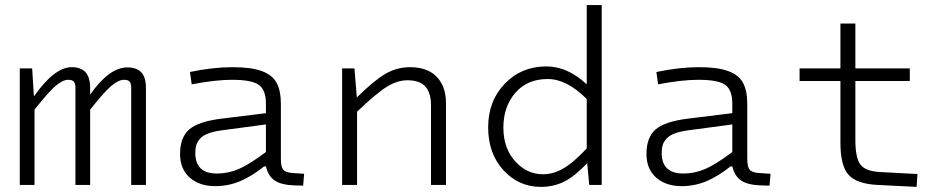

<svg xmlns="http://www.w3.org/2000/svg" viewBox="-20 -730 3723 758"><path d="M106.9 -460 113.8 -351.1H115.2Q195.3 -464.8 263.2 -464.8Q298.8 -464.8 317.4 -445.1Q335.9 -425.3 335.9 -381.8V-357.9H336.9Q411.6 -463.9 482.9 -463.9Q519 -463.9 537.6 -444.6Q556.2 -425.3 556.2 -381.8V0H498V-383.8Q498 -400.9 491.5 -408Q484.9 -415 469.2 -415Q448.2 -415 419.7 -391.1Q391.1 -367.2 335.9 -296.9V0H277.8V-384.8Q277.8 -400.9 271.2 -408Q264.6 -415 249 -415Q228 -415 199.7 -391.1Q171.4 -367.2 116.2 -296.9V0H58.1V-460Z M1088.9 -102.1Q1088.9 -71.3 1098.1 -60.1Q1107.4 -48.8 1135.7 -46.9L1180.7 -43.9L1176.8 2.9L1144.5 2Q1091.8 0.5 1065.4 -16.8Q1039.1 -34.2 1029.8 -73.2H1022.9Q973.6 -33.7 927.2 -14.4Q880.9 4.9 829.6 4.9Q767.6 4.9 729.2 -28.8Q690.9 -62.5 690.9 -122.1Q690.9 -187.5 726.8 -218.8Q762.7 -250 851.6 -261.2L1029.8 -283.2V-321.8Q1029.8 -374.5 1002 -394.8Q974.1 -415 896 -415Q830.1 -415 736.8 -397L730 -445.8Q820.8 -464.8 897.9 -464.8Q971.7 -464.8 1013.4 -449.5Q1055.2 -434.1 1072 -403.1Q1088.9 -372.1 1088.9 -318.8ZM836.9 -44.9Q881.3 -44.9 923.6 -63.2Q965.8 -81.5 1029.8 -129.9V-238.8L857.9 -215.8Q824.7 -211.4 803 -203.4Q781.2 -195.3 770.3 -183.1Q759.3 -170.9 755.1 -157.7Q751 -144.5 751 -126Q751 -44.9 836.9 -44.9Z M1379.4 -460 1388.7 -345.2Q1457.5 -413.1 1502.4 -439Q1547.4 -464.8 1598.6 -464.8Q1668 -464.8 1704.3 -426.5Q1740.7 -388.2 1740.7 -323.2V0H1681.6V-313Q1681.6 -363.8 1659.2 -388.4Q1636.7 -413.1 1588.4 -413.1Q1548.8 -413.1 1507.3 -387.5Q1465.8 -361.8 1389.6 -289.1V0H1330.6V-460Z M2115.2 7.8Q2027.8 7.8 1967.5 -58.1Q1907.2 -124 1907.2 -227.1Q1907.2 -331.5 1972.9 -399.7Q2038.6 -467.8 2137.2 -467.8Q2220.7 -467.8 2296.4 -397V-710H2355.5V0H2306.2L2298.3 -85.9Q2249.5 -34.2 2207.8 -13.2Q2166 7.8 2115.2 7.8ZM1967.3 -226.1Q1967.3 -145 2013.7 -93.5Q2060.1 -42 2123.5 -42Q2163.1 -42 2202.4 -64Q2241.7 -85.9 2296.4 -144V-338.9Q2218.3 -418 2142.1 -418Q2061.5 -418 2014.4 -363.5Q1967.3 -309.1 1967.3 -226.1Z M2930.2 -102.1Q2930.2 -71.3 2939.5 -60.1Q2948.7 -48.8 2977.1 -46.9L3022 -43.9L3018.1 2.9L2985.8 2Q2933.1 0.5 2906.7 -16.8Q2880.4 -34.2 2871.1 -73.2H2864.3Q2814.9 -33.7 2768.6 -14.4Q2722.2 4.9 2670.9 4.9Q2608.9 4.9 2570.6 -28.8Q2532.2 -62.5 2532.2 -122.1Q2532.2 -187.5 2568.1 -218.8Q2604 -250 2692.9 -261.2L2871.1 -283.2V-321.8Q2871.1 -374.5 2843.3 -394.8Q2815.4 -415 2737.3 -415Q2671.4 -415 2578.1 -397L2571.3 -445.8Q2662.1 -464.8 2739.3 -464.8Q2813 -464.8 2854.7 -449.5Q2896.5 -434.1 2913.3 -403.1Q2930.2 -372.1 2930.2 -318.8ZM2678.2 -44.9Q2722.7 -44.9 2764.9 -63.2Q2807.1 -81.5 2871.1 -129.9V-238.8L2699.2 -215.8Q2666 -211.4 2644.3 -203.4Q2622.6 -195.3 2611.6 -183.1Q2600.6 -170.9 2596.4 -157.7Q2592.3 -144.5 2592.3 -126Q2592.3 -44.9 2678.2 -44.9Z M3297.9 -167V-410.2H3136.7V-460H3297.9V-637.2H3356.9V-460H3571.8V-410.2H3356.9V-178.2Q3356.9 -106 3377.2 -79.8Q3397.5 -53.7 3455.1 -50.8L3602.1 -43L3598.6 7.8L3442.9 0Q3361.3 -4.4 3329.6 -40.3Q3297.9 -76.2 3297.9 -167Z"/></svg>

Font: IntelOne Mono Light
Style: Regular
Weight: 300
Designer: Fred Shallcrass
Foundry: Frere-Jones Type LLC
Version: Version 1.200;hotconv 1.1.0;makeotfexe 2.6.0;FJTRelease1.2